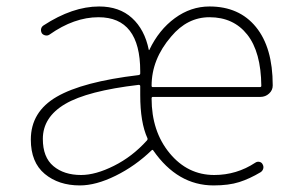

<svg xmlns="http://www.w3.org/2000/svg" viewBox="-20 -560 902 593"><path d="M226.6 12.7Q161.1 12.7 118.2 -22.9Q75.2 -58.6 75.2 -128.9Q75.2 -214.8 155.3 -261.2Q235.4 -307.6 408.2 -328.1Q413.1 -329.1 413.1 -333Q413.1 -336.9 413.1 -339.8Q413.1 -506.8 284.2 -506.8Q209 -506.8 132.8 -453.1Q127 -449.2 120.1 -450.7Q113.3 -452.1 109.4 -457Q105.5 -463.9 106.9 -470.7Q108.4 -477.5 114.3 -481.4Q204.1 -540 286.1 -540Q348.6 -540 387.7 -504.4Q426.8 -468.8 439.5 -406.2Q439.5 -405.3 440.4 -405.3Q441.4 -405.3 441.4 -406.2Q470.7 -467.8 520 -503.9Q569.3 -540 627 -540Q718.8 -540 770.5 -476.6Q822.3 -413.1 822.3 -296.9V-295.9Q822.3 -281.2 811 -271Q799.8 -260.7 784.2 -260.7H452.1Q448.2 -260.7 448.2 -255.9Q448.2 -154.3 503.9 -86.9Q559.6 -19.5 641.6 -19.5Q710.9 -19.5 768.6 -57.6Q774.4 -61.5 781.2 -60.1Q788.1 -58.6 791 -52.7Q794.9 -45.9 793 -39.1Q791 -32.2 785.2 -28.3Q751 -7.8 718.8 2.4Q686.5 12.7 639.6 12.7Q528.3 12.7 453.1 -95.7Q451.2 -98.6 448.2 -95.7Q397.5 -46.9 336.9 -17.1Q276.4 12.7 226.6 12.7ZM230.5 -19.5Q275.4 -19.5 332 -47.9Q388.7 -76.2 433.6 -126Q436.5 -128.9 435.5 -132.8Q413.1 -181.6 413.1 -266.6V-293.9Q413.1 -297.9 408.2 -297.9Q250 -279.3 181.2 -238.8Q112.3 -198.2 112.3 -130.9Q112.3 -74.2 145 -46.9Q177.7 -19.5 230.5 -19.5ZM448.2 -294.9Q448.2 -291 452.1 -291H782.2Q787.1 -291 787.1 -294.9Q786.1 -399.4 743.7 -453.1Q701.2 -506.8 627 -506.8Q558.6 -506.8 508.8 -447.3Q448.2 -377 448.2 -294.9Z"/></svg>

Font: Gen Jyuu Gothic ExtraLight
Style: Regular
Weight: 100
Designer: [Source Han Sans]
Ryoko NISHIZUKA  (kana & ideographs); Paul D. Hunt (Latin, Greek & Cyrillic); Wenlong ZHANG  (bopomofo
Version: Version 1.002.20150607